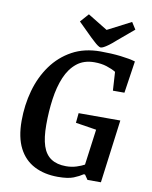

<svg xmlns="http://www.w3.org/2000/svg" viewBox="-92 -905 777 984"><g transform="rotate(10 296.0 -413.0)"><path d="M277 11Q207 11 154.5 -16Q102 -43 73.5 -98.5Q45 -154 45 -240Q45 -322 66 -397.5Q87 -473 129.5 -532Q172 -591 235 -625.5Q298 -660 382 -660Q439 -660 486.5 -654.5Q534 -649 564 -640L539 -473H479L473 -570Q453 -582 425 -591Q397 -600 361 -600Q306 -600 269.5 -570.5Q233 -541 212 -491Q191 -441 182 -376.5Q173 -312 173 -242Q173 -174 187 -132Q201 -90 231.5 -70Q262 -50 309 -50Q338 -50 363 -58Q388 -66 404 -75L429 -261L321 -278L326 -329H543L500 0H430L413 -25H406Q387 -12 358.5 -0.5Q330 11 277 11ZM379 -680Q373 -680 363 -687Q353 -694 342.5 -704Q332 -714 324 -721L251 -793L290 -837L393 -774L515 -837L538 -801L455 -731Q434 -712 419 -701Q404 -690 394 -685Q384 -680 379 -680Z"/></g></svg>

Font: Faustina Light SemiBold
Style: Italic
Weight: 600
Italic angle: -8°
Version: Version 1.200